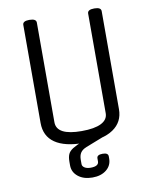

<svg xmlns="http://www.w3.org/2000/svg" viewBox="-102 -820 887 1117"><g transform="rotate(-10 341.5 -261.5)"><path d="M190 -722V-133Q190 -55 338 -55Q414 -55 453.5 -75Q493 -95 493 -133V-722Q493 -745 533 -745Q573 -745 573 -722V-143Q573 -67 512.5 -26Q452 15 338 15Q226 15 168 -25Q110 -65 110 -143V-722Q110 -745 149 -745Q190 -745 190 -722ZM353 222Q301 222 268.5 196Q236 170 236 130V108Q236 81 243.5 64Q251 47 272.5 33.5Q294 20 334 4L439 -37L454 0L349 41Q324 51 313.5 67Q303 83 303 109V134Q303 147 316.5 155.5Q330 164 352 164Q400 164 400 135V117Q400 96 434 96Q467 96 467 117V130Q467 171 435.5 196.5Q404 222 353 222Z"/></g></svg>

Font: Offside
Style: Regular
Weight: 400
Designer: Eduardo Rodriguez Tunni
Foundry: Eduardo Rodriguez Tunni
Version: Version 1.002; ttfautohint (v1.8.4.7-5d5b);gftools[0.9.23]